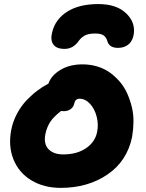

<svg xmlns="http://www.w3.org/2000/svg" viewBox="-20 -931 714 939"><path d="M460.9 -911.1Q547.4 -911.1 594.2 -868.4Q641.1 -825.7 634.8 -768.1Q630.4 -732.9 609.6 -714.8Q588.9 -696.8 557.1 -696.8Q514.2 -696.8 504.9 -730Q500 -748 487.1 -757.6Q474.1 -767.1 444.8 -767.1Q413.1 -767.1 395.3 -757.6Q377.4 -748 365.2 -731Q337.9 -691.9 295.9 -691.9Q255.4 -691.9 240.2 -714.4Q225.1 -736.8 235.8 -775.9Q251.5 -837.9 309.6 -874.5Q367.7 -911.1 460.9 -911.1ZM276.9 -12.2Q194.8 -12.2 133.8 -48.8Q72.8 -85.4 46.1 -150.9Q19.5 -216.3 35.2 -296.9Q43.5 -338.4 63.7 -376Q84 -413.6 110.6 -441.2Q137.2 -468.8 163.6 -488.5Q189.9 -508.3 216.8 -522Q230.5 -562 275.4 -589.1Q320.3 -616.2 383.8 -616.2Q421.9 -616.2 456.3 -605.7Q490.7 -595.2 517.3 -576.2Q543.9 -557.1 566.2 -531Q588.4 -504.9 602.3 -473.6Q616.2 -442.4 624.8 -407.2Q633.3 -372.1 632.8 -335.2Q632.3 -298.3 626 -261.2Q601.6 -143.1 505.6 -77.6Q409.7 -12.2 276.9 -12.2ZM202.1 -275.9Q192.4 -227.5 217 -201.7Q241.7 -175.8 289.1 -175.8Q356 -175.8 400.6 -206.1Q445.3 -236.3 455.1 -286.1Q462.4 -322.3 452.9 -360.1Q443.4 -397.9 420.4 -423.1Q397.5 -448.2 369.1 -448.2Q347.7 -448.2 342.8 -423.8Q339.4 -406.7 325 -397Q310.5 -387.2 292 -387.2Q283.7 -387.2 278.8 -388.2Q242.2 -360.4 225.6 -334.7Q209 -309.1 202.1 -275.9Z"/></svg>

Font: Shantell Sans Irregular Bouncy
Style: Italic
Weight: 800
Italic angle: -11.31°
Designer: Stephen Nixon, Anya Danilova, Shantell Martin
Foundry: Arrow Type
Version: Version 1.006;[9816181b4]